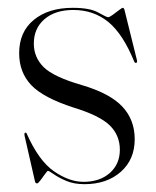

<svg xmlns="http://www.w3.org/2000/svg" viewBox="-20 -462 400 491"><path d="M193.5 3Q235.5 3 261 -19.8Q286.5 -42.5 286.5 -79Q286.5 -116 260.8 -141.2Q235 -166.5 168 -187Q90.5 -212 59.8 -244.5Q29 -277 29 -326Q29 -380.5 66.5 -411.2Q104 -442 166 -442Q210 -442 231.2 -430Q252.5 -418 256.5 -418Q260 -418 268.2 -424Q276.5 -430 284.2 -436Q292 -442 294 -442Q296.5 -442 298 -438L330 -309Q331.5 -303 329 -301.5Q325.5 -300 323.5 -304Q294 -376 256.5 -406.2Q219 -436.5 167.5 -436.5Q121 -436.5 93.8 -413Q66.5 -389.5 66.5 -350.5Q66.5 -315.5 91.5 -290.5Q116.5 -265.5 189 -244.5Q260.5 -223.5 292.5 -189.8Q324.5 -156 324.5 -106Q324.5 -54 288.8 -22.5Q253 9 196 9Q169 9 149.2 0.5Q129.5 -8 117.5 -16.5Q105.5 -25 102.5 -25Q101 -25 95.2 -17Q89.5 -9 83.5 -1Q77.5 7 75 7Q70.5 7 69.5 2L43 -114Q41.5 -121 44 -122.5Q46.5 -123.5 48 -121Q79 -51 118 -24Q157 3 193.5 3Z"/></svg>

Font: Fraunces 144pt S000 Light
Style: Regular
Weight: 300
Version: Version 1.000; ttfautohint (v1.8.3)